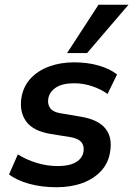

<svg xmlns="http://www.w3.org/2000/svg" viewBox="-20 -777 560 807"><path d="M217 10Q155 10 102.5 -4.5Q50 -19 18 -44L55 -128Q90 -106 133.5 -92.5Q177 -79 223 -79Q272 -79 299.5 -95.5Q327 -112 331 -140Q335 -165 321 -180.5Q307 -196 274 -201L193 -214Q120 -226 90.5 -266Q61 -306 70 -366Q78 -414 108.5 -447Q139 -480 186.5 -497.5Q234 -515 292 -515Q348 -515 395 -501.5Q442 -488 472 -464L432 -382Q405 -402 367.5 -414.5Q330 -427 292 -427Q242 -427 215 -409Q188 -391 183 -363Q179 -339 191 -322.5Q203 -306 234 -301L317 -287Q392 -275 422.5 -237.5Q453 -200 443 -140Q436 -92 405 -58.5Q374 -25 326 -7.5Q278 10 217 10ZM262 -554 394 -757H520L346 -554Z"/></svg>

Font: Mulish ExtraLight
Style: Italic
Weight: 200
Italic angle: -9°
Designer: Vernon Adams
Foundry: Vernon Adams
Version: Version 3.603